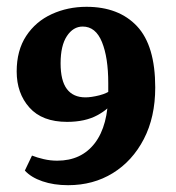

<svg xmlns="http://www.w3.org/2000/svg" viewBox="-20 -534 516 564"><path d="M234 -514Q329 -514 382.5 -457Q436 -400 436 -277Q436 -190 402.5 -125.5Q369 -61 311.5 -25.5Q254 10 180 10Q138 10 104.5 -1.5Q71 -13 53 -33L74 -77Q89 -71 108.5 -66.5Q128 -62 148 -62Q219 -62 258.5 -113.5Q298 -165 298 -262V-290Q298 -365 279.5 -410.5Q261 -456 223 -456Q195 -456 176.5 -428Q158 -400 158 -348Q158 -297 176.5 -272.5Q195 -248 231 -248Q248 -248 272 -254Q296 -260 313 -274L317 -241Q302 -215 266 -195.5Q230 -176 177 -176Q104 -176 66.5 -218Q29 -260 29 -324Q29 -386 57 -428.5Q85 -471 132 -492.5Q179 -514 234 -514Z"/></svg>

Font: Yrsa
Style: Bold
Weight: 700
Version: Version 2.004